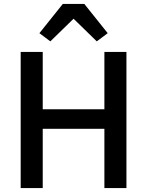

<svg xmlns="http://www.w3.org/2000/svg" viewBox="-20 -964 754 984"><path d="M515 -304H199V0H86V-698H199V-404H515V-698H628V0H515ZM412 -944 532 -794 476 -752 357 -868 238 -752 182 -794 302 -944Z"/></svg>

Font: Plexus Sans Medium
Style: Regular
Weight: 500
Version: Version 2.001;PS 002.001;hotconv 1.0.70;makeotf.lib2.5.58329